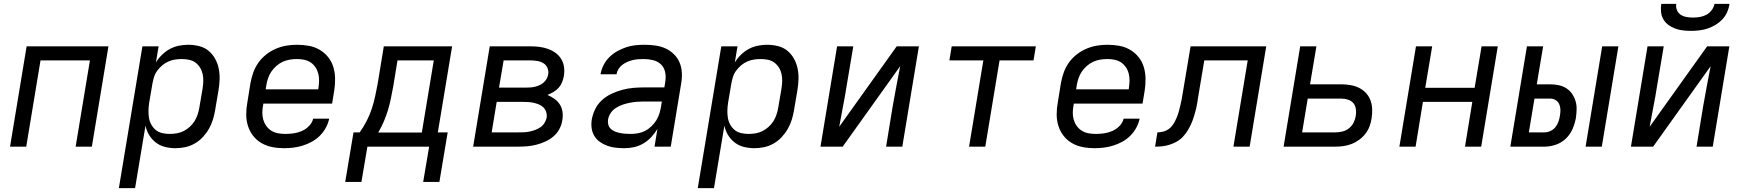

<svg xmlns="http://www.w3.org/2000/svg" viewBox="-20 -760 9040 995"><path d="M32 0 118 -520H542L456 0H372L446 -447H190L116 0Z M596 215 718 -520H802L788 -436Q800 -457 819 -475.5Q838 -494 860 -506Q882 -518 906.5 -523Q931 -528 955 -528Q984 -528 1012 -521Q1040 -514 1060.5 -497Q1081 -480 1094.5 -456Q1108 -432 1113.5 -404.5Q1119 -377 1118 -348Q1117 -319 1112 -290L1095 -190Q1091 -165 1083.5 -140.5Q1076 -116 1063 -93Q1050 -70 1031.5 -50Q1013 -30 989.5 -16.5Q966 -3 940.5 2.5Q915 8 890 8Q862 8 835.5 1.5Q809 -5 788 -21Q767 -37 753 -60Q739 -83 734 -109L680 215ZM859 -66Q877 -66 895.5 -69Q914 -72 931 -80.5Q948 -89 963 -102.5Q978 -116 988 -132Q998 -148 1004 -166Q1010 -184 1013 -202L1030 -302Q1033 -321 1033.5 -340Q1034 -359 1030 -377Q1026 -395 1016.5 -410Q1007 -425 993 -435.5Q979 -446 960.5 -450Q942 -454 923 -454Q906 -454 888 -451.5Q870 -449 853 -441.5Q836 -434 821.5 -422Q807 -410 795.5 -394.5Q784 -379 778.5 -361.5Q773 -344 770 -327L753 -227Q750 -207 749.5 -187.5Q749 -168 752 -149.5Q755 -131 764 -114.5Q773 -98 787 -86.5Q801 -75 820 -70.5Q839 -66 859 -66Z M1452 8Q1420 8 1390 2Q1360 -4 1335 -18.5Q1310 -33 1292 -56Q1274 -79 1265 -107.5Q1256 -136 1256 -167Q1256 -198 1262 -230L1278 -330Q1283 -357 1292.5 -384Q1302 -411 1319 -435Q1336 -459 1359.5 -477.5Q1383 -496 1410 -507.5Q1437 -519 1464.5 -523.5Q1492 -528 1519 -528Q1551 -528 1581 -522.5Q1611 -517 1636.5 -502Q1662 -487 1680.5 -464Q1699 -441 1707.5 -412.5Q1716 -384 1716.5 -353Q1717 -322 1712 -290L1701 -223H1345L1344 -218Q1340 -198 1339.5 -178.5Q1339 -159 1344 -141Q1349 -123 1359.5 -108Q1370 -93 1385.5 -83Q1401 -73 1420 -69.5Q1439 -66 1459 -66Q1480 -66 1501.5 -69Q1523 -72 1544 -81Q1565 -90 1581.5 -107Q1598 -124 1603 -145H1686Q1681 -121 1668.5 -98Q1656 -75 1637.5 -56.5Q1619 -38 1596 -25.5Q1573 -13 1549 -5.5Q1525 2 1500.5 5Q1476 8 1452 8ZM1357 -297H1629L1630 -302Q1633 -322 1633.5 -341Q1634 -360 1629.5 -378Q1625 -396 1615 -411Q1605 -426 1590.5 -436Q1576 -446 1557.5 -450Q1539 -454 1519 -454Q1501 -454 1482 -451Q1463 -448 1445.5 -440Q1428 -432 1412.5 -418.5Q1397 -405 1386 -388.5Q1375 -372 1369 -354Q1363 -336 1360 -318Z M1769 183 1812 -74H1844Q1864 -102 1880 -133Q1896 -164 1906.5 -196Q1917 -228 1924 -260.5Q1931 -293 1937 -325L1969 -520H2323L2249 -74H2300L2257 183H2173L2204 0H1884L1853 183ZM1940 -73H2166L2228 -447H2040L2018 -313Q2012 -282 2006 -251.5Q2000 -221 1991 -191Q1982 -161 1969.5 -131.5Q1957 -102 1940 -73Z M2432 0 2518 -520H2729Q2753 -520 2776 -517Q2799 -514 2820 -506.5Q2841 -499 2859 -486Q2877 -473 2888.5 -454Q2900 -435 2903 -412Q2906 -389 2902 -365Q2899 -349 2892.5 -333Q2886 -317 2874.5 -304.5Q2863 -292 2847.5 -283Q2832 -274 2817 -268Q2836 -260 2853 -248Q2870 -236 2881 -219Q2892 -202 2895 -180.5Q2898 -159 2894 -137Q2891 -114 2879 -91.5Q2867 -69 2848 -53Q2829 -37 2806 -26.5Q2783 -16 2759.5 -10Q2736 -4 2713 -2Q2690 0 2666 0ZM2566 -306H2707Q2719 -306 2731 -307Q2743 -308 2754.5 -311Q2766 -314 2777 -319Q2788 -324 2797.5 -332.5Q2807 -341 2813 -352Q2819 -363 2821 -375Q2824 -392 2817 -408Q2810 -424 2796 -432.5Q2782 -441 2764.5 -444Q2747 -447 2729 -447H2590ZM2528 -74H2666Q2681 -74 2695 -74.5Q2709 -75 2723.5 -78Q2738 -81 2753 -86.5Q2768 -92 2780.5 -100.5Q2793 -109 2801.5 -122.5Q2810 -136 2813 -150Q2815 -165 2811 -178.5Q2807 -192 2797.5 -202Q2788 -212 2775.5 -217.5Q2763 -223 2749 -226.5Q2735 -230 2720 -231Q2705 -232 2690 -232H2554Z M3216 8Q3193 8 3170.5 5.5Q3148 3 3127.5 -4.5Q3107 -12 3089 -24.5Q3071 -37 3060 -55.5Q3049 -74 3046 -96.5Q3043 -119 3047 -142Q3052 -169 3065 -195.5Q3078 -222 3100.5 -242Q3123 -262 3150 -274.5Q3177 -287 3205 -294.5Q3233 -302 3261 -304.5Q3289 -307 3316 -307H3423L3428 -339Q3432 -364 3426.5 -388Q3421 -412 3404 -427.5Q3387 -443 3363.5 -448.5Q3340 -454 3315 -454Q3301 -454 3287 -453Q3273 -452 3258.5 -448.5Q3244 -445 3230.5 -439Q3217 -433 3205 -424Q3193 -415 3185 -402Q3177 -389 3175 -375H3092Q3096 -399 3107.5 -422Q3119 -445 3137.5 -463.5Q3156 -482 3178.5 -494.5Q3201 -507 3224.5 -515Q3248 -523 3272.5 -525.5Q3297 -528 3321 -528Q3349 -528 3377 -524Q3405 -520 3429 -509Q3453 -498 3472 -479.5Q3491 -461 3501.5 -436.5Q3512 -412 3513.5 -384Q3515 -356 3510 -327L3456 0H3372L3387 -92Q3374 -70 3355.5 -50Q3337 -30 3314 -16.5Q3291 -3 3266 2.5Q3241 8 3216 8ZM3249 -66Q3268 -66 3287 -69.5Q3306 -73 3323.5 -82Q3341 -91 3356 -105.5Q3371 -120 3381.5 -137Q3392 -154 3397.5 -172.5Q3403 -191 3406 -210L3410 -234H3315Q3297 -234 3279.5 -232.5Q3262 -231 3244 -227.5Q3226 -224 3208 -218Q3190 -212 3173 -201.5Q3156 -191 3145 -174.5Q3134 -158 3131 -140Q3129 -126 3132.5 -113.5Q3136 -101 3145.5 -92Q3155 -83 3168 -78Q3181 -73 3194 -70.5Q3207 -68 3221 -67Q3235 -66 3249 -66Z M3596 215 3718 -520H3802L3788 -436Q3800 -457 3819 -475.5Q3838 -494 3860 -506Q3882 -518 3906.5 -523Q3931 -528 3955 -528Q3984 -528 4012 -521Q4040 -514 4060.5 -497Q4081 -480 4094.5 -456Q4108 -432 4113.5 -404.5Q4119 -377 4118 -348Q4117 -319 4112 -290L4095 -190Q4091 -165 4083.5 -140.5Q4076 -116 4063 -93Q4050 -70 4031.5 -50Q4013 -30 3989.5 -16.5Q3966 -3 3940.5 2.5Q3915 8 3890 8Q3862 8 3835.5 1.5Q3809 -5 3788 -21Q3767 -37 3753 -60Q3739 -83 3734 -109L3680 215ZM3859 -66Q3877 -66 3895.5 -69Q3914 -72 3931 -80.5Q3948 -89 3963 -102.5Q3978 -116 3988 -132Q3998 -148 4004 -166Q4010 -184 4013 -202L4030 -302Q4033 -321 4033.5 -340Q4034 -359 4030 -377Q4026 -395 4016.5 -410Q4007 -425 3993 -435.5Q3979 -446 3960.5 -450Q3942 -454 3923 -454Q3906 -454 3888 -451.5Q3870 -449 3853 -441.5Q3836 -434 3821.5 -422Q3807 -410 3795.5 -394.5Q3784 -379 3778.5 -361.5Q3773 -344 3770 -327L3753 -227Q3750 -207 3749.5 -187.5Q3749 -168 3752 -149.5Q3755 -131 3764 -114.5Q3773 -98 3787 -86.5Q3801 -75 3820 -70.5Q3839 -66 3859 -66Z M4232 0 4318 -520H4402L4367 -312Q4359 -260 4348.5 -207.5Q4338 -155 4329 -103L4627 -520H4742L4656 0H4572L4606 -208Q4615 -260 4625 -312.5Q4635 -365 4645 -417L4347 0Z M5002 0 5076 -447H4900L4912 -520H5348L5336 -447H5160L5086 0Z M5652 8Q5620 8 5590 2Q5560 -4 5535 -18.5Q5510 -33 5492 -56Q5474 -79 5465 -107.5Q5456 -136 5456 -167Q5456 -198 5462 -230L5478 -330Q5483 -357 5492.5 -384Q5502 -411 5519 -435Q5536 -459 5559.5 -477.5Q5583 -496 5610 -507.5Q5637 -519 5664.5 -523.5Q5692 -528 5719 -528Q5751 -528 5781 -522.5Q5811 -517 5836.5 -502Q5862 -487 5880.5 -464Q5899 -441 5907.5 -412.5Q5916 -384 5916.5 -353Q5917 -322 5912 -290L5901 -223H5545L5544 -218Q5540 -198 5539.5 -178.5Q5539 -159 5544 -141Q5549 -123 5559.5 -108Q5570 -93 5585.5 -83Q5601 -73 5620 -69.5Q5639 -66 5659 -66Q5680 -66 5701.5 -69Q5723 -72 5744 -81Q5765 -90 5781.5 -107Q5798 -124 5803 -145H5886Q5881 -121 5868.5 -98Q5856 -75 5837.5 -56.5Q5819 -38 5796 -25.5Q5773 -13 5749 -5.5Q5725 2 5700.5 5Q5676 8 5652 8ZM5557 -297H5829L5830 -302Q5833 -322 5833.5 -341Q5834 -360 5829.5 -378Q5825 -396 5815 -411Q5805 -426 5790.5 -436Q5776 -446 5757.5 -450Q5739 -454 5719 -454Q5701 -454 5682 -451Q5663 -448 5645.5 -440Q5628 -432 5612.5 -418.5Q5597 -405 5586 -388.5Q5575 -372 5569 -354Q5563 -336 5560 -318Z M5966 0 5978 -74Q5994 -74 6010 -78.5Q6026 -83 6039.5 -93.5Q6053 -104 6062 -119Q6071 -134 6077.5 -149.5Q6084 -165 6088.5 -180.5Q6093 -196 6096.5 -212Q6100 -228 6103.5 -244Q6107 -260 6109 -276L6150 -520H6542L6456 0H6372L6446 -447H6221L6191 -268Q6188 -249 6185 -230Q6182 -211 6177.5 -192.5Q6173 -174 6167 -155Q6161 -136 6153 -118Q6145 -100 6134.5 -83Q6124 -66 6110 -51Q6096 -36 6078 -26Q6060 -16 6041 -10Q6022 -4 6003.5 -2Q5985 0 5966 0Z M6632 0 6718 -520H6802L6769 -323H6931Q6955 -323 6978.5 -319Q7002 -315 7022.5 -305Q7043 -295 7058.5 -278.5Q7074 -262 7082 -240.5Q7090 -219 7091 -195Q7092 -171 7088 -147Q7085 -126 7077.5 -105.5Q7070 -85 7056 -67Q7042 -49 7023.5 -35.5Q7005 -22 6984.5 -14Q6964 -6 6943 -3Q6922 0 6901 0ZM6728 -74H6901Q6919 -74 6937 -78.5Q6955 -83 6970.5 -95Q6986 -107 6994.5 -124Q7003 -141 7006 -159Q7009 -177 7006.5 -195Q7004 -213 6993.5 -225.5Q6983 -238 6966 -243.5Q6949 -249 6931 -249H6757Z M7232 0 7318 -520H7402L7366 -305H7622L7658 -520H7742L7656 0H7572L7610 -232H7354L7316 0Z M8197 0 8283 -520H8367L8281 0ZM7807 0 7893 -520H7977L7944 -323H8014Q8036 -323 8057.5 -318.5Q8079 -314 8096.5 -303Q8114 -292 8126 -275Q8138 -258 8144.5 -237.5Q8151 -217 8150.5 -194.5Q8150 -172 8147 -150Q8142 -121 8129.5 -92Q8117 -63 8094.5 -41.5Q8072 -20 8042.5 -10Q8013 0 7984 0ZM7983 -74Q7999 -74 8014.5 -81Q8030 -88 8040.5 -101Q8051 -114 8056.5 -130Q8062 -146 8064 -161Q8067 -177 8066.5 -192.5Q8066 -208 8060 -221Q8054 -234 8041.5 -241.5Q8029 -249 8014 -249H7932L7903 -74Z M8432 0 8518 -520H8602L8567 -312Q8559 -260 8548.5 -207.5Q8538 -155 8529 -103L8827 -520H8942L8856 0H8772L8806 -208Q8815 -260 8825 -312.5Q8835 -365 8845 -417L8547 0ZM8743 -600Q8722 -600 8701 -602.5Q8680 -605 8661 -612Q8642 -619 8626 -631Q8610 -643 8600 -660Q8590 -677 8588 -698Q8586 -719 8589 -740H8667Q8664 -723 8670.5 -707.5Q8677 -692 8690 -683.5Q8703 -675 8720 -672Q8737 -669 8754 -669Q8771 -669 8789 -672Q8807 -675 8823 -683.5Q8839 -692 8850.5 -707.5Q8862 -723 8865 -740H8943Q8940 -719 8931 -698Q8922 -677 8906 -660Q8890 -643 8870 -631Q8850 -619 8829 -612Q8808 -605 8786 -602.5Q8764 -600 8743 -600Z"/></svg>

Font: Iosevka Extended Oblique
Style: Regular
Weight: 400
Width: 7
Italic angle: -9°
Monospace: yes
Designer: Belleve Invis
Foundry: Belleve Invis
Version: Version 32.0.1; ttfautohint (v1.8.4)